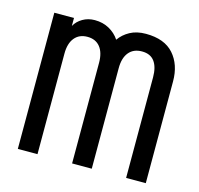

<svg xmlns="http://www.w3.org/2000/svg" viewBox="-87 -653 773 745"><g transform="rotate(15 300.0 -280.0)"><path d="M46 0V-547H125V-515Q136 -535 157.5 -547.5Q179 -560 206 -560Q238 -560 263.5 -546Q289 -532 305 -508Q321 -531 347.5 -545.5Q374 -560 411 -560Q486 -560 523 -518Q560 -476 560 -409V0H481V-404Q481 -445 464.5 -467.5Q448 -490 414 -490Q380 -490 361.5 -467.5Q343 -445 343 -404V0H264V-404Q264 -445 246 -467.5Q228 -490 195 -490Q162 -490 143.5 -467.5Q125 -445 125 -404V0Z"/></g></svg>

Font: Tiny Light
Style: Regular
Weight: 300
Monospace: yes
Designer: Philipp Nurullin, Konstantin Bulenkov
Foundry: JetBrains
Version: Version 2.251; ttfautohint (v1.8.4.7-5d5b)